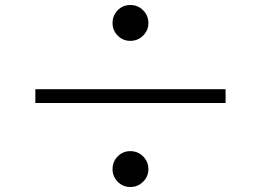

<svg xmlns="http://www.w3.org/2000/svg" viewBox="-20 -750 1040 766"><path d="M121 -339V-394H880V-339ZM500 -587Q470 -587 449.5 -608Q429 -629 429 -658Q429 -688 449.5 -709Q470 -730 500 -730Q530 -730 551 -709Q572 -688 572 -658Q572 -629 551 -608Q530 -587 500 -587ZM500 -4Q470 -4 449.5 -25Q429 -46 429 -75Q429 -105 449.5 -126Q470 -147 500 -147Q530 -147 551 -126Q572 -105 572 -75Q572 -46 551 -25Q530 -4 500 -4Z"/></svg>

Font: Zen Antique Soft
Style: Regular
Weight: 400
Designer: Yoshimichi Ohira
Foundry: Positype
Version: Version 1.001